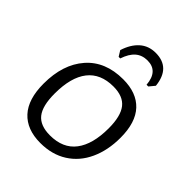

<svg xmlns="http://www.w3.org/2000/svg" viewBox="-202 -822 944 944"><g transform="rotate(45 270.0 -350.5)"><path d="M501 -290Q501 -203 470 -135.5Q439 -68 380 -30.5Q321 7 240 7Q146 7 95.5 -48Q45 -103 45 -211Q45 -345 114 -424Q183 -503 307 -503Q401 -503 451 -449.5Q501 -396 501 -290ZM118 -215Q118 -129 148.5 -91Q179 -53 247 -53Q337 -53 382 -112Q427 -171 427 -282Q427 -366 396.5 -405Q366 -444 298 -444Q209 -444 163.5 -386Q118 -328 118 -215ZM195 -594Q212 -648 245.5 -678Q279 -708 328 -708Q431 -708 443 -594L419 -565H407Q400 -653 326 -653Q289 -653 264 -631.5Q239 -610 224 -565H213Z"/></g></svg>

Font: Alegreya Sans SC
Style: Italic
Weight: 400
Italic angle: -7°
Designer: Juan Pablo del Peral
Foundry: Huerta Tipografica
Version: Version 2.008; ttfautohint (v1.6)